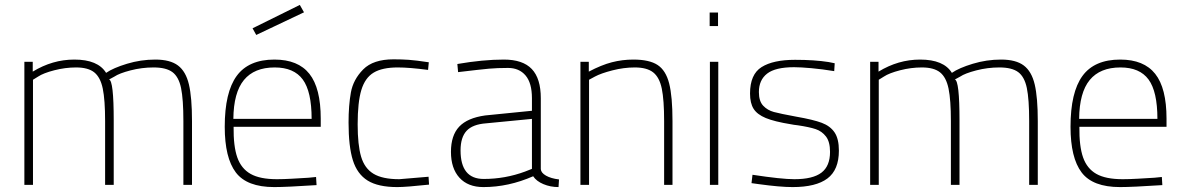

<svg xmlns="http://www.w3.org/2000/svg" viewBox="-20 -751 4812 780"><path d="M79 -500H113V-460Q193 -509 282 -509Q378 -509 411 -455Q440 -475 496 -492Q552 -509 611 -509Q671 -509 703 -485Q735 -461 747.5 -408Q760 -355 760 -259V0H725V-259Q725 -348 715.5 -393.5Q706 -439 680.5 -458Q655 -477 604 -477Q556 -477 510 -465Q464 -453 445 -440L423 -428Q442 -424 442 -261V0H407V-259Q407 -345 397.5 -391Q388 -437 363 -457Q338 -477 289 -477Q245 -477 200.5 -465.5Q156 -454 135 -440L114 -427V0H79Z M893 0ZM893 -236Q893 -376 941.5 -442.5Q990 -509 1095 -509Q1191 -509 1237 -451Q1283 -393 1283 -269V-236H929Q928 -157 944 -111.5Q960 -66 998 -44.5Q1036 -23 1105 -23Q1131 -23 1166.5 -25Q1202 -27 1234 -29L1264 -32L1266 1Q1144 9 1094 9Q983 9 938 -50.5Q893 -110 893 -236ZM1246 -268Q1246 -379 1210 -428Q1174 -477 1096 -477Q1013 -477 971 -426Q929 -375 928 -268ZM1006 -636 1198 -731 1215 -701 1021 -609Z M1396 -253Q1396 -323 1405.5 -375.5Q1415 -428 1455.5 -469Q1496 -510 1579 -510Q1612 -510 1640.5 -508Q1669 -506 1722 -498L1719 -467Q1643 -477 1596 -477Q1533 -477 1498 -456Q1463 -435 1448 -385.5Q1433 -336 1433 -246Q1433 -162 1447 -114.5Q1461 -67 1497.5 -45Q1534 -23 1602 -23L1721 -33L1723 -1Q1630 9 1594 9Q1516 9 1473.5 -17.5Q1431 -44 1413.5 -100Q1396 -156 1396 -253Z M1812 -134Q1812 -201 1845.5 -236.5Q1879 -272 1951 -282L2141 -301V-352Q2141 -414 2115 -444.5Q2089 -475 2044 -475Q2000 -475 1966.5 -472Q1933 -469 1841 -458L1838 -491Q1942 -509 2027 -509Q2104 -509 2140.5 -470.5Q2177 -432 2177 -352V-64Q2178 -49 2198 -37.5Q2218 -26 2251 -22L2249 9Q2216 9 2187.5 -3Q2159 -15 2146 -35Q2046 9 1944 9Q1881 9 1846.5 -29Q1812 -67 1812 -134ZM2113 -54 2141 -65V-268L1955 -250Q1900 -246 1875.5 -219.5Q1851 -193 1851 -140Q1851 -24 1945 -24Q2032 -24 2113 -54Z M2338 -500H2372V-460Q2423 -487 2465.5 -498Q2508 -509 2553 -509Q2618 -509 2651.5 -487Q2685 -465 2698.5 -412Q2712 -359 2712 -259V0H2678V-259Q2678 -345 2668.5 -391Q2659 -437 2633.5 -457Q2608 -477 2559 -477Q2514 -477 2467.5 -465Q2421 -453 2397 -440L2373 -427V0H2338Z M2863 0ZM2864 -500H2898V0H2864ZM2863 -700H2897V-645H2863Z M3062 -3 3033 -7 3037 -41Q3155 -23 3207 -23Q3282 -23 3317 -49.5Q3352 -76 3352 -134Q3352 -175 3335.5 -196.5Q3319 -218 3293.5 -226.5Q3268 -235 3221 -242Q3203 -244 3194 -246Q3126 -257 3091 -271.5Q3056 -286 3041.5 -309Q3027 -332 3027 -371Q3027 -449 3074 -478.5Q3121 -508 3210 -508Q3289 -508 3346 -499L3371 -494L3369 -462Q3321 -470 3276.5 -474Q3232 -478 3206 -478Q3130 -478 3096.5 -452Q3063 -426 3063 -377Q3063 -340 3080.5 -321.5Q3098 -303 3124 -296Q3150 -289 3215 -277Q3284 -265 3318.5 -252Q3353 -239 3370.5 -213Q3388 -187 3388 -139Q3388 -61 3341.5 -26Q3295 9 3200 9Q3149 9 3062 -3Z M3515 -500H3549V-460Q3629 -509 3718 -509Q3814 -509 3847 -455Q3876 -475 3932 -492Q3988 -509 4047 -509Q4107 -509 4139 -485Q4171 -461 4183.5 -408Q4196 -355 4196 -259V0H4161V-259Q4161 -348 4151.5 -393.5Q4142 -439 4116.5 -458Q4091 -477 4040 -477Q3992 -477 3946 -465Q3900 -453 3881 -440L3859 -428Q3878 -424 3878 -261V0H3843V-259Q3843 -345 3833.5 -391Q3824 -437 3799 -457Q3774 -477 3725 -477Q3681 -477 3636.5 -465.5Q3592 -454 3571 -440L3550 -427V0H3515Z M4329 -236Q4329 -376 4377.5 -442.5Q4426 -509 4531 -509Q4627 -509 4673 -451Q4719 -393 4719 -269V-236H4365Q4364 -157 4380 -111.5Q4396 -66 4434 -44.5Q4472 -23 4541 -23Q4567 -23 4602.5 -25Q4638 -27 4670 -29L4700 -32L4702 1Q4580 9 4530 9Q4419 9 4374 -50.5Q4329 -110 4329 -236ZM4682 -268Q4682 -379 4646 -428Q4610 -477 4532 -477Q4449 -477 4407 -426Q4365 -375 4364 -268Z"/></svg>

Font: Cairo ExtraLight
Style: Regular
Weight: 250
Designer: Mohamed Gaber, the designers of Titillium
Foundry: Kief Type Foundry
Version: Version 2.009; ttfautohint (v1.5.33-1714) -l 8 -r 50 -G 200 